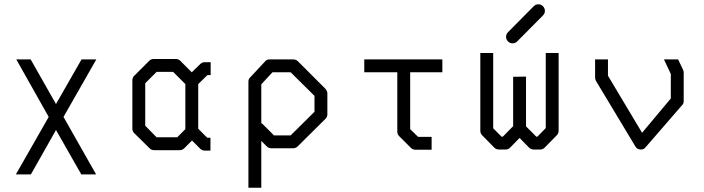

<svg xmlns="http://www.w3.org/2000/svg" viewBox="-20 -747 3280 895"><path d="M360 -470H429L276 -202L428 66H359L241 -141L124 66H54L207 -202L56 -470H123L241 -262Z M904 -147 946 -105H961V-45H934Q922 -45 913 -54L875 -92L839 -56Q830 -47 818 -47H698Q686 -47 677 -56L605 -127Q597 -135 597 -148V-372Q597 -385 605 -393L676 -464Q684 -472 697 -472H799Q812 -472 820 -464L874 -410L913 -448Q922 -457 934 -457H962V-397H947L904 -355ZM844 -145V-355L787 -412H710L657 -359V-161L710 -107H806Z M1198 -171 1200 -173 1257 -116H1335L1446 -226V-300L1335 -410H1250L1198 -354ZM1198 -90V128H1138V-366Q1138 -379.5 1146 -386L1215 -460Q1222 -470 1236 -470H1348Q1360 -470 1369 -461L1497 -333Q1506 -322 1506 -312V-214Q1506 -202 1497 -193L1368 -65Q1359 -56 1347 -56H1244Q1232 -56 1223 -65Z M1678 -410V-470H2042V-410H1892V-145L1929 -109H1992V-49H1916Q1904 -49 1895 -58L1841 -112Q1832 -121 1832 -133V-410Z M2432 -390V-158L2480 -110H2485L2524 -150V-500H2584V-137Q2584 -125 2575 -116L2519 -59Q2510 -50 2498 -50H2468Q2455 -50 2446 -59L2402 -104L2358 -59Q2349 -50 2336 -50H2306Q2293 -50 2284 -59L2228 -116Q2219 -125 2219 -137V-500H2279V-149L2318 -110H2324L2372 -159V-389ZM2339 -575Q2339 -588 2348 -597L2468 -718Q2477 -727 2489 -727Q2502 -727 2511 -718Q2520 -709 2520 -696Q2520 -684 2511 -675L2391 -554Q2382 -545 2369 -545Q2357 -545 2348 -554Q2339 -563 2339 -575Z M3141 -470 3164 -422Q3167 -416 3167 -409V-276Q3167 -262.5 3158 -255L2988 -59L2983 -54Q2976.5 -50 2967 -50Q2950 -50 2942 -64L2758 -370Q2754 -378 2754 -386V-470H2814V-394L2973 -128L3107 -288V-402L3075 -470Z"/></svg>

Font: ibm3270
Style: Regular
Weight: 400
Monospace: yes
Version: Version 2.0.3